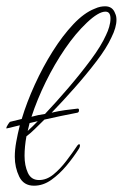

<svg xmlns="http://www.w3.org/2000/svg" viewBox="-29 -582 390 610"><path d="M79 8Q46 8 32 -21Q18 -50 18 -84Q18 -106 22.5 -131Q27 -156 34 -184Q24 -182 13.5 -179Q3 -176 -8 -174Q-9 -174 -9 -175Q-9 -178 -4 -186Q1 -194 3 -195L40 -204Q56 -257 81.5 -313Q107 -369 138.5 -419Q170 -469 204 -505Q238 -541 271 -554Q282 -559 290 -560.5Q298 -562 305 -562Q329 -562 337 -539Q341 -531 341 -519Q341 -495 325 -463Q310 -430 278 -388Q246 -346 208 -303Q170 -260 135 -224Q156 -229 177 -232Q198 -235 218 -237Q222 -237 222 -232Q222 -225 217 -224Q191 -219 164.5 -213.5Q138 -208 112 -202Q95 -185 80.5 -171Q66 -157 55 -149Q49 -116 49 -87Q49 -56 59.5 -33Q70 -10 95 -10Q119 -10 140.5 -27.5Q162 -45 181.5 -70.5Q201 -96 217 -120Q221 -124 222 -124Q225 -124 225 -119Q225 -115 222 -110Q205 -83 182.5 -56Q160 -29 134 -10.5Q108 8 79 8ZM71 -211Q92 -217 114 -220Q149 -257 188 -302.5Q227 -348 260 -392.5Q293 -437 308 -471Q314 -483 318 -497Q322 -511 322 -523Q322 -545 306 -545Q284 -545 247 -510Q211 -476 177.5 -427Q144 -378 116.5 -322Q89 -266 71 -211ZM59 -166Q66 -172 74 -180Q82 -188 91 -197L65 -191Z"/></svg>

Font: Waterfall
Style: Regular
Weight: 400
Designer: Robert E. Leuschke
Foundry: Robert E. Leuschke
Version: Version 1.010; ttfautohint (v1.8.3)